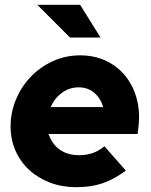

<svg xmlns="http://www.w3.org/2000/svg" viewBox="-20 -767 626 798"><path d="M24 0ZM503 -58Q453 -21 405.5 -5Q358 11 296 11Q238 11 188 -8Q138 -27 101.5 -60.5Q65 -94 44.5 -140.5Q24 -187 24 -242Q24 -299 46 -352.5Q68 -406 107 -447Q146 -488 199 -512.5Q252 -537 314 -537Q360 -537 399.5 -523Q439 -509 470 -483Q501 -457 522 -421Q543 -385 552 -341Q558 -312 558 -280Q558 -269 557 -255Q556 -241 552 -210H182Q196 -168 228.5 -145Q261 -122 309 -122Q371 -122 414 -159Q437 -133 458.5 -108.5Q480 -84 503 -58ZM307 -404Q268 -404 237 -381Q206 -358 191 -322H409Q398 -359 371.5 -381.5Q345 -404 307 -404ZM313 -747 398 -611H271L135 -747Z"/></svg>

Font: Rosa Sans Black
Style: Italic
Weight: 900
Italic angle: -12°
Designer: Pentagram / MCKL
Foundry: Pentagram / MCKL
Version: Version 1.005;September 16, 2019;FontCreator 11.5.0.2425 64-